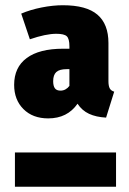

<svg xmlns="http://www.w3.org/2000/svg" viewBox="-20 -715 494 733"><path d="M245 -529V-538Q245 -567 235 -576.5Q225 -586 195 -586Q155 -586 94 -565L61 -663Q96 -678 139 -686.5Q182 -695 220 -695Q310 -695 352 -659Q394 -623 394 -551V-405Q394 -388 398.5 -378.5Q403 -369 416 -365L385 -266Q347 -268 320 -280.5Q293 -293 276 -319Q237 -263 164 -263Q105 -263 69.5 -298.5Q34 -334 34 -391Q34 -458 82 -493.5Q130 -529 221 -529ZM245 -387V-451H235Q207 -451 195 -440Q183 -429 183 -405Q183 -387 189.5 -378Q196 -369 211 -369Q231 -369 245 -387ZM37 -133H423V-2H37Z"/></svg>

Font: Fira Sans Condensed ExtraBold
Style: Regular
Weight: 800
Width: 3
Designer: Carrois Corporate & Edenspiekermann AG
Foundry: Carrois Corporate GbR & Edenspiekermann AG
Version: Version 4.203